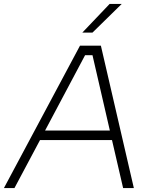

<svg xmlns="http://www.w3.org/2000/svg" viewBox="-40 -964 801 984"><path d="M-20 0 370 -730H477L646 0H591L534 -246H165L34 0ZM191 -295H523L434 -681H396ZM382 -797 522 -944H584L434 -797Z"/></svg>

Font: Sora ExtraLight
Style: Italic
Weight: 200
Designer: Jonathan Barnbrook, Juli√°n Moncada
Version: Version 1.000